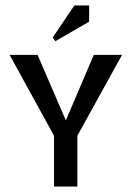

<svg xmlns="http://www.w3.org/2000/svg" viewBox="-20 -680 480 700"><path d="M182 -530 172 -543 251 -660H305V-601ZM177 0V-185L15 -480H117L220 -241L322 -480H425L262 -185V0Z"/></svg>

Font: Glametrix
Style: Bold
Weight: 700
Designer: gluk
Foundry: gluk
Version: Version 0.40